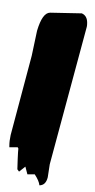

<svg xmlns="http://www.w3.org/2000/svg" viewBox="-20 -514 286 575"><path d="M225 -474Q241 -467 241 -446Q241 -438 240 -434L129 -22Q126 -3 123 17Q117 41 98 41Q97 28 84 8H62L56 -15L37 0L32 -7Q32 -18 33 -38Q34 -62 35 -69L33 -73H8V-78Q8 -92 12 -110L75 -347Q83 -385 91 -422Q107 -476 130 -476Q129 -476 225 -474ZM246 -494Q245 -493 244 -492Z"/></svg>

Font: Ode an Erik AH
Style: Regular
Weight: 400
Designer: Andreas Höfeld
Foundry: Fontgrube AH
Version: Version 2.00